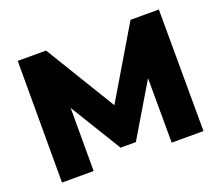

<svg xmlns="http://www.w3.org/2000/svg" viewBox="-116 -869 1196 1038"><g transform="rotate(-20 481.5 -350.0)"><path d="M706 0 705 -371 525 -69H437L257 -363V0H75V-700H238L484 -296L724 -700H887L889 0Z"/></g></svg>

Font: Montserrat Alternates ExtraBold
Style: Regular
Weight: 800
Designer: Julieta Ulanovsky
Foundry: Julieta Ulanovsky
Version: Version 7.200